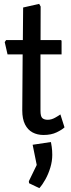

<svg xmlns="http://www.w3.org/2000/svg" viewBox="-20 -692 365 990"><path d="M204.6 4Q172.6 4 147.9 -9.2Q123.2 -22.4 109 -50.5Q94.8 -78.7 94.8 -122.8L96.8 -411.4H18.9L4.4 -474.8L11.4 -485.3H97.8L99.3 -653.3L182 -672L189.6 -658.4L189.1 -485.3H292.5Q297.5 -485.3 297.5 -479.3V-411.4H188.7V-120.9Q188.7 -91.8 198.3 -83.1Q208 -74.4 226.3 -74.4Q245.2 -74.4 264.3 -85.2Q283.3 -96 291.4 -102L312.6 -35.3Q300 -23.1 272 -9.6Q244 4 204.6 4ZM129.8 252.7 128.8 242.2 169.4 158.6 148.3 54.4 242.6 40.3Q244 46.8 246.8 65.4Q249.5 84 249.5 106.7Q249.5 139 239.7 171.6Q229.9 204.3 214.6 232.1Q199.3 260 182.8 278.1Z"/></svg>

Font: Kreon Light
Style: Regular
Weight: 300
Designer: Julia Petretta
Foundry: Julia Petretta and Eli Heuer
Version: Version 2.002